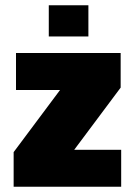

<svg xmlns="http://www.w3.org/2000/svg" viewBox="-20 -712 514 732"><path d="M32 0V-132L209 -369H41V-510H440V-378L263 -141H442V0ZM166 -573V-692H317V-573Z"/></svg>

Font: Saira Semi Condensed Black
Style: Regular
Weight: 900
Width: 4
Designer: Hector Gatti with collaboration of the Omnibus-Type team
Foundry: Omnibus-Type
Version: Version 1.001; ttfautohint (v1.8)